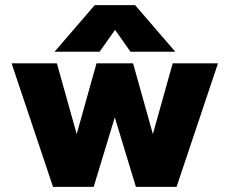

<svg xmlns="http://www.w3.org/2000/svg" viewBox="-20 -726 892 746"><path d="M348 -706H505L661 -525H487L427 -610L367 -525H192ZM25 -480H201L278 -205L355 -480H497L574 -205L651 -480H827L666 0H508L426 -270L344 0H186Z"/></svg>

Font: Prompt
Style: Bold
Weight: 700
Designer: Katatrad Team
Foundry: CadsonDemak
Version: Version 1.000